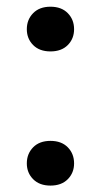

<svg xmlns="http://www.w3.org/2000/svg" viewBox="-20 -562 310 587"><path d="M134.3 5.4Q100.6 5.4 81.3 -14.2Q62 -33.7 62 -62.5Q62 -91.8 81.3 -111.6Q100.6 -131.3 134.3 -131.3Q168 -131.3 187.3 -111.6Q206.5 -91.8 206.5 -62.5Q206.5 -33.7 187.3 -14.2Q168 5.4 134.3 5.4ZM134.3 -404.8Q100.6 -404.8 81.3 -424.3Q62 -443.8 62 -472.7Q62 -502 81.3 -521.7Q100.6 -541.5 134.3 -541.5Q168 -541.5 187.3 -521.7Q206.5 -502 206.5 -472.7Q206.5 -443.8 187.3 -424.3Q168 -404.8 134.3 -404.8Z"/></svg>

Font: Heebo SemiBold
Style: Regular
Weight: 600
Designer: Oded Ezer
Foundry: Ezer Type House
Version: Version 3.100